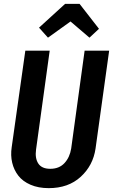

<svg xmlns="http://www.w3.org/2000/svg" viewBox="-20 -951 580 985"><path d="M226.1 -757.8 180.2 -809.1 314 -931.2H388.2L487.8 -803.2L439 -757.8L341.8 -840.8ZM540 -690.9 470.2 -189Q457.5 -102.1 394 -43.9Q330.6 14.2 230 14.2Q176.8 14.2 136.7 -3.2Q96.7 -20.5 74 -49.8Q51.3 -79.1 42.5 -116.5Q33.7 -153.8 40 -195.8L109.9 -690.9H234.9L165 -184.1Q158.7 -139.2 176.5 -112.1Q194.3 -85 237.8 -85Q283.7 -85 310.8 -114.3Q337.9 -143.6 345.2 -189L414.1 -690.9Z"/></svg>

Font: Fira Sans Compressed Medium
Style: Italic
Weight: 500
Width: 3
Italic angle: -8°
Designer: Carrois Corporate & Edenspiekermann AG
Foundry: Carrois Corporate GbR & Edenspiekermann AG
Version: Version 4.203;PS 004.203;hotconv 1.0.88;makeotf.lib2.5.64775